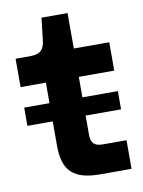

<svg xmlns="http://www.w3.org/2000/svg" viewBox="-76 -693 556 747"><g transform="rotate(-10 202.5 -320.0)"><path d="M260 0H383V-113H290C256 -113 243 -126 243 -160V-235H383V-307H243V-388H383V-500H243V-640H140L130 -553C126 -514 109 -500 70 -500H13V-388H113V-307H13V-235H113V-138C113 -39 155 0 260 0Z"/></g></svg>

Font: Goli SemiBold
Style: Regular
Weight: 600
Designer: jaikishan Patel
Foundry: MagicType
Version: Version 1.000;Glyphs 3.2 (3242)